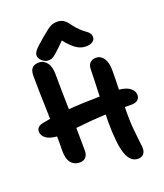

<svg xmlns="http://www.w3.org/2000/svg" viewBox="-182 -1113 1087 1276"><g transform="rotate(-20 362.0 -475.0)"><path d="M236.8 -772.9Q211.4 -772.9 191.2 -791.5Q170.9 -810.1 170.9 -831.1Q170.9 -846.2 185.8 -865Q200.7 -883.8 255.9 -930.2Q261.2 -934.6 273.9 -944.8Q286.6 -955.1 290 -957.8Q293.5 -960.4 303 -968Q312.5 -975.6 315.7 -977.3Q318.8 -979 326.7 -983.6Q334.5 -988.3 338.6 -989.3Q342.8 -990.2 349.6 -992.2Q356.4 -994.1 362.8 -994.6Q369.1 -995.1 377 -995.1Q401.4 -995.1 419.9 -983.4Q438.5 -971.7 457 -944.8Q476.6 -917.5 498.8 -896.7Q521 -876 534.4 -867.4Q547.9 -858.9 556.9 -846.9Q565.9 -835 565.9 -818.8Q565.9 -798.8 548.8 -786.9Q531.7 -774.9 502 -774.9Q468.3 -774.9 437 -794.4Q405.8 -814 362.8 -867.2Q320.8 -824.2 296.6 -803.2Q272.5 -782.2 261.5 -777.6Q250.5 -772.9 236.8 -772.9ZM199.2 -64Q160.2 -64 137 -93Q113.8 -122.1 115.2 -182.1Q116.7 -234.4 115.2 -278.8Q63.5 -282.7 37.8 -302.7Q12.2 -322.8 12.2 -349.1Q12.2 -384.3 54.2 -394Q90.8 -401.4 111.8 -404.8Q105 -619.1 105 -710Q105 -748 120.6 -765.1Q136.2 -782.2 170.9 -782.2Q202.6 -782.2 224.9 -753.2Q247.1 -724.1 247.1 -670.9Q247.1 -576.2 251 -421.9Q346.2 -429.7 472.2 -431.2Q478 -583.5 478 -618.2Q478 -649.9 493.7 -666Q509.3 -682.1 536.1 -682.1Q569.3 -682.1 590.1 -651.9Q610.8 -621.6 610.8 -565.9Q610.8 -500.5 607.9 -430.2Q661.6 -425.3 686.8 -403.3Q711.9 -381.3 711.9 -356Q711.9 -334 696.8 -321Q681.6 -308.1 653.8 -308.1H605V-237.8Q605.5 -199.2 608.4 -163.1Q611.3 -127 616.7 -81.5Q622.1 -36.1 624 -17.1Q625.5 12.2 611.6 28.6Q597.7 44.9 571.8 44.9Q516.6 44.9 492.2 -27.3Q467.8 -99.6 467.8 -256.8Q467.8 -264.6 468.5 -280.8Q469.2 -296.9 469.2 -305.2Q366.2 -300.8 254.9 -288.1Q256.8 -184.6 256.8 -127.9Q256.8 -97.7 241.5 -80.8Q226.1 -64 199.2 -64Z"/></g></svg>

Font: Shantell Sans Irregular Bouncy
Style: Regular
Weight: 600
Designer: Stephen Nixon, Anya Danilova, Shantell Martin
Foundry: Arrow Type
Version: Version 1.006;[9816181b4]